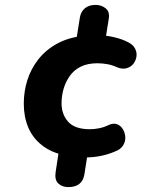

<svg xmlns="http://www.w3.org/2000/svg" viewBox="-20 -639 640 783"><path d="M259 124Q233 124 217.5 109Q202 94 207 62L221 -30L242 -6Q187 -18 150 -47.5Q113 -77 95 -120Q77 -163 77 -216Q77 -266 91.5 -312Q106 -358 136 -396.5Q166 -435 212 -460.5Q258 -486 321 -493L288 -456L306 -569Q310 -592 326.5 -605.5Q343 -619 370 -619Q394 -619 411.5 -604.5Q429 -590 423 -559L408 -465L387 -495Q418 -494 448.5 -486.5Q479 -479 500 -468Q522 -458 530.5 -441.5Q539 -425 536.5 -408.5Q534 -392 524 -379Q514 -366 497 -361Q480 -356 459 -364Q440 -373 419.5 -377Q399 -381 377 -381Q337 -381 309 -367Q281 -353 264 -328.5Q247 -304 239 -275.5Q231 -247 231 -218Q231 -173 258 -142.5Q285 -112 347 -112Q364 -112 384.5 -116Q405 -120 425 -130Q444 -138 458.5 -132Q473 -126 481.5 -111.5Q490 -97 491 -79.5Q492 -62 482 -46Q472 -30 451 -22Q417 -7 379 -1Q341 5 310 2L339 -22L324 73Q320 98 303.5 111Q287 124 259 124Z"/></svg>

Font: Nunito ExtraLight ExtraBold
Style: Italic
Weight: 800
Italic angle: -9°
Version: Version 3.602